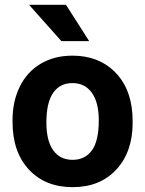

<svg xmlns="http://www.w3.org/2000/svg" viewBox="-20 -770 605 800"><path d="M32.2 0ZM32.2 -269Q32.2 -347.7 62.5 -409.2Q92.8 -470.7 149.7 -504.4Q206.5 -538.1 281.7 -538.1Q388.7 -538.1 456.3 -472.7Q523.9 -407.2 531.7 -294.9L532.7 -258.8Q532.7 -137.2 464.8 -63.7Q397 9.8 282.7 9.8Q168.5 9.8 100.3 -63.5Q32.2 -136.7 32.2 -262.7ZM173.3 -258.8Q173.3 -183.6 201.7 -143.8Q230 -104 282.7 -104Q334 -104 362.8 -143.3Q391.6 -182.6 391.6 -269Q391.6 -342.8 362.8 -383.3Q334 -423.8 281.7 -423.8Q230 -423.8 201.7 -383.5Q173.3 -343.3 173.3 -258.8ZM351.6 -598.6H235.8L101.1 -750H254.9Z"/></svg>

Font: Roboto
Style: Bold
Weight: 700
Designer: Google
Version: Version 2.134; 2016; ttfautohint (v1.6)